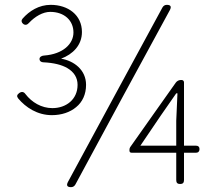

<svg xmlns="http://www.w3.org/2000/svg" viewBox="-20 -759 897 792"><path d="M258 -478C285 -462 300 -439 300 -409C300 -349 253 -313 196 -313C151 -313 111 -337 85 -371C78 -381 69 -382 59 -375C50 -368 48 -362 55 -353C86 -316 134 -284 194 -284C234 -284 269 -296 294 -317C320 -338 335 -370 335 -409C335 -471 285 -508 232 -517C280 -535 318 -572 318 -627C318 -697 261 -739 189 -739C141 -739 101 -714 73 -682C67 -675 68 -667 75 -661C83 -654 92 -656 99 -664C124 -691 157 -710 187 -710C246 -710 283 -674 283 -625C283 -578 240 -536 163 -530C154 -530 143 -525 143 -516C143 -507 150 -502 159 -502C201 -500 234 -492 258 -478ZM452 -363 260 -8C253 6 257 13 273 13C281 13 287 9 291 2L488 -363L681 -718C688 -732 684 -739 668 -739C660 -739 654 -735 650 -728ZM613 -288 517 -152C515 -149 514 -145 514 -141V-138C514 -132 517 -129 523 -129H610H707V-16C707 -5 712 0 723 0C734 0 739 -5 739 -16V-129H789C798 -129 803 -135 803 -144C803 -153 798 -158 789 -158H739V-419C739 -425 735 -429 729 -429H726C718 -429 710 -425 705 -418ZM601 -220 643 -282 707 -374H712L707 -261V-158H633H559Z"/></svg>

Font: GenSenRounded2 TW EL
Style: Regular
Weight: 250
Version: Version 2.100;PS 2.1;hotconv 16.6.51;makeotf.lib2.5.65220 DE